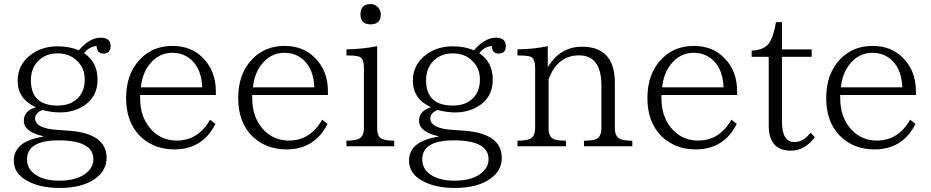

<svg xmlns="http://www.w3.org/2000/svg" viewBox="-20 -738 4635 956"><path d="M372.1 -487.3Q425.8 -550.3 481.9 -550.3Q530.8 -550.3 530.8 -508.3Q530.8 -471.2 494.6 -471.2Q462.4 -471.2 460.9 -509.3Q421.4 -504.4 398.9 -473.1Q465.8 -428.7 465.8 -341.3Q465.8 -250 388.7 -206.1Q340.3 -178.2 277.8 -178.2Q237.3 -178.2 190.9 -190.4Q154.8 -175.3 154.8 -148.4Q154.8 -98.6 265.6 -91.3L321.8 -87.4Q510.7 -73.7 510.7 47.9Q510.7 111.3 453.6 151.9Q390.1 197.8 276.9 197.8Q178.2 197.8 113.8 161.6Q48.8 125.5 48.8 62Q48.8 -34.7 193.8 -57.1V-60.1Q98.6 -81.5 98.6 -137.2Q98.6 -186 158.7 -204.1Q67.9 -244.6 67.9 -336.4Q67.9 -417.5 135.7 -467.3Q190.4 -507.3 266.6 -507.3Q327.1 -507.3 372.1 -487.3ZM265.6 -472.2Q208 -472.2 170.9 -435.1Q133.8 -398.4 133.8 -338.4Q133.8 -212.4 266.6 -212.4Q334 -212.4 370.6 -252.4Q401.9 -286.1 401.9 -342.3Q401.9 -397 365.7 -433.1Q328.1 -472.2 265.6 -472.2ZM271 -39.1Q114.7 -39.1 114.7 55.7Q114.7 107.9 164.6 136.7Q207.5 161.6 275.9 161.6Q373.5 161.6 419.9 113.8Q444.8 88.9 444.8 54.7Q444.8 -39.1 271 -39.1Z M1054.7 -265.1H677.7V-248Q677.7 -149.9 737.8 -87.9Q788.1 -38.1 859.9 -38.1Q967.3 -38.1 1025.9 -142.1L1052.7 -121.1Q988.8 5.9 848.1 5.9Q744.1 5.9 675.8 -62Q607.9 -131.8 607.9 -249Q607.9 -373 679.7 -445.3Q742.2 -509.3 838.9 -509.3Q932.6 -509.3 990.7 -449.2Q1054.7 -385.3 1054.7 -283.2ZM986.8 -303.2Q983.9 -389.2 937 -436Q896.5 -475.1 837.9 -475.1Q768.1 -475.1 721.7 -414.1Q688.5 -370.6 681.2 -303.2Z M1612.8 -265.1H1235.8V-248Q1235.8 -149.9 1295.9 -87.9Q1346.2 -38.1 1418 -38.1Q1525.4 -38.1 1584 -142.1L1610.8 -121.1Q1546.9 5.9 1406.2 5.9Q1302.2 5.9 1233.9 -62Q1166 -131.8 1166 -249Q1166 -373 1237.8 -445.3Q1300.3 -509.3 1397 -509.3Q1490.7 -509.3 1548.8 -449.2Q1612.8 -385.3 1612.8 -283.2ZM1544.9 -303.2Q1542 -389.2 1495.1 -436Q1454.6 -475.1 1396 -475.1Q1326.2 -475.1 1279.8 -414.1Q1246.6 -370.6 1239.3 -303.2Z M1824.7 -717.8Q1846.2 -717.8 1860.8 -702.6Q1876 -687.5 1876 -666.5Q1876 -616.7 1824.7 -616.7Q1774.9 -616.7 1774.9 -666.5Q1774.9 -717.8 1824.7 -717.8ZM1942.9 -9.8H1705.1V-37.6Q1737.8 -37.6 1758.8 -43.9Q1792 -52.7 1792 -101.1V-399.9Q1792 -447.3 1768.1 -456.1Q1752.9 -461.9 1705.1 -461.9V-492.2Q1786.6 -493.7 1857.9 -508.3V-101.1Q1857.9 -56.2 1880.9 -46.9Q1903.3 -37.6 1942.9 -37.6Z M2339.8 -487.3Q2393.6 -550.3 2449.7 -550.3Q2498.5 -550.3 2498.5 -508.3Q2498.5 -471.2 2462.4 -471.2Q2430.2 -471.2 2428.7 -509.3Q2389.2 -504.4 2366.7 -473.1Q2433.6 -428.7 2433.6 -341.3Q2433.6 -250 2356.4 -206.1Q2308.1 -178.2 2245.6 -178.2Q2205.1 -178.2 2158.7 -190.4Q2122.6 -175.3 2122.6 -148.4Q2122.6 -98.6 2233.4 -91.3L2289.6 -87.4Q2478.5 -73.7 2478.5 47.9Q2478.5 111.3 2421.4 151.9Q2357.9 197.8 2244.6 197.8Q2146 197.8 2081.5 161.6Q2016.6 125.5 2016.6 62Q2016.6 -34.7 2161.6 -57.1V-60.1Q2066.4 -81.5 2066.4 -137.2Q2066.4 -186 2126.5 -204.1Q2035.6 -244.6 2035.6 -336.4Q2035.6 -417.5 2103.5 -467.3Q2158.2 -507.3 2234.4 -507.3Q2294.9 -507.3 2339.8 -487.3ZM2233.4 -472.2Q2175.8 -472.2 2138.7 -435.1Q2101.6 -398.4 2101.6 -338.4Q2101.6 -212.4 2234.4 -212.4Q2301.8 -212.4 2338.4 -252.4Q2369.6 -286.1 2369.6 -342.3Q2369.6 -397 2333.5 -433.1Q2295.9 -472.2 2233.4 -472.2ZM2238.8 -39.1Q2082.5 -39.1 2082.5 55.7Q2082.5 107.9 2132.3 136.7Q2175.3 161.6 2243.7 161.6Q2341.3 161.6 2387.7 113.8Q2412.6 88.9 2412.6 54.7Q2412.6 -39.1 2238.8 -39.1Z M3128.4 -9.8H2887.7V-37.6Q2919.9 -37.6 2941.4 -43Q2974.6 -51.8 2974.6 -101.1V-311Q2974.6 -462.4 2863.8 -462.4Q2754.9 -462.4 2711.4 -342.3V-101.1Q2711.4 -55.2 2738.8 -44.9Q2758.3 -37.6 2797.9 -37.6V-9.8H2556.6V-37.6Q2592.3 -37.6 2611.8 -43.9Q2644.5 -52.7 2644.5 -101.1V-399.9Q2644.5 -447.3 2620.6 -456.1Q2604 -461.9 2556.6 -461.9V-492.2Q2642.6 -493.7 2707.5 -508.3V-403.3Q2769 -505.4 2877.9 -505.4Q3041.5 -505.4 3041.5 -325.2V-101.1Q3041.5 -55.7 3070.3 -44.9Q3088.4 -37.6 3128.4 -37.6Z M3650.4 -265.1H3273.4V-248Q3273.4 -149.9 3333.5 -87.9Q3383.8 -38.1 3455.6 -38.1Q3563 -38.1 3621.6 -142.1L3648.4 -121.1Q3584.5 5.9 3443.8 5.9Q3339.8 5.9 3271.5 -62Q3203.6 -131.8 3203.6 -249Q3203.6 -373 3275.4 -445.3Q3337.9 -509.3 3434.6 -509.3Q3528.3 -509.3 3586.4 -449.2Q3650.4 -385.3 3650.4 -283.2ZM3582.5 -303.2Q3579.6 -389.2 3532.7 -436Q3492.2 -475.1 3433.6 -475.1Q3363.8 -475.1 3317.4 -414.1Q3284.2 -370.6 3276.9 -303.2Z M4037.6 -55.2Q3986.8 12.2 3918.5 12.2Q3807.6 12.2 3807.6 -113.8V-455.1H3722.7V-486.3Q3784.7 -487.8 3809.6 -523.9Q3831.5 -554.7 3843.8 -627.9H3873.5V-492.2H4021.5V-455.1H3873.5V-132.8Q3873.5 -30.8 3935.5 -30.8Q3980 -30.8 4015.6 -77.1Z M4540.5 -265.1H4163.6V-248Q4163.6 -149.9 4223.6 -87.9Q4273.9 -38.1 4345.7 -38.1Q4453.1 -38.1 4511.7 -142.1L4538.6 -121.1Q4474.6 5.9 4334 5.9Q4230 5.9 4161.6 -62Q4093.8 -131.8 4093.8 -249Q4093.8 -373 4165.5 -445.3Q4228 -509.3 4324.7 -509.3Q4418.5 -509.3 4476.6 -449.2Q4540.5 -385.3 4540.5 -283.2ZM4472.7 -303.2Q4469.7 -389.2 4422.9 -436Q4382.3 -475.1 4323.7 -475.1Q4253.9 -475.1 4207.5 -414.1Q4174.3 -370.6 4167 -303.2Z"/></svg>

Font: I.Ming
Style: Regular
Weight: 400
Designer: Ichiten Fonts Project
Version: Version 6.11; Dec 27, 2019